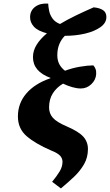

<svg xmlns="http://www.w3.org/2000/svg" viewBox="-20 -831 614 1072"><path d="M320 221 271 184Q296 154 312.5 127Q329 100 329 72Q329 54 316 39Q303 24 265 9Q177 -29 128.5 -71Q80 -113 80 -181Q80 -254 127 -309Q174 -364 261 -394L262 -396Q164 -432 164 -512Q164 -548 184.5 -581Q205 -614 242 -645Q191 -658 169 -682.5Q147 -707 148 -737Q149 -773 177 -793.5Q205 -814 249 -811Q250 -792 254.5 -770Q259 -748 273 -728Q287 -708 315 -697Q355 -721 402.5 -744Q450 -767 503 -790Q536 -787 555 -774.5Q574 -762 574 -736Q574 -703 541 -679.5Q508 -656 455.5 -643.5Q403 -631 342 -631Q322 -611 311 -584Q300 -557 300 -523Q300 -493 311.5 -472Q323 -451 343 -436Q382 -451 426.5 -458.5Q471 -466 501 -466Q508 -459 513 -447Q518 -435 517 -417Q515 -385 490 -361Q465 -337 431 -337Q409 -337 383 -344.5Q357 -352 332 -364Q296 -343 275 -310Q254 -277 254 -231Q254 -197 275.5 -173Q297 -149 351 -126Q419 -97 445 -68Q471 -39 471 1Q471 48 449.5 85.5Q428 123 394 155.5Q360 188 320 221Z"/></svg>

Font: Noto Serif SemiCondensed ExtraBold
Style: Italic
Weight: 800
Width: 4
Italic angle: -12°
Designer: Monotype Design Team
Foundry: Monotype Imaging Inc.
Version: Version 2.014; ttfautohint (v1.8.4.7-5d5b)